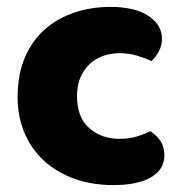

<svg xmlns="http://www.w3.org/2000/svg" viewBox="-20 -521 529 556"><path d="M326 -367Q301 -367 278.5 -359Q256 -351 239.5 -335.5Q223 -320 213 -297Q203 -274 203 -243Q203 -181 238.5 -150Q274 -119 325 -119Q355 -119 377 -126Q399 -133 416 -141Q436 -127 446 -110.5Q456 -94 456 -71Q456 -30 417 -7.5Q378 15 309 15Q246 15 195 -3.5Q144 -22 107.5 -55.5Q71 -89 51 -136Q31 -183 31 -240Q31 -306 52.5 -355.5Q74 -405 111 -437Q148 -469 196.5 -485Q245 -501 299 -501Q371 -501 410 -475Q449 -449 449 -408Q449 -389 440 -372.5Q431 -356 419 -344Q402 -352 378 -359.5Q354 -367 326 -367Z"/></svg>

Font: Baloo Thambi
Style: Regular
Weight: 400
Designer: Aadarsh Rajan and Ek Type
Foundry: Ek Type
Version: Version 1.443;PS 1.000;hotconv 16.6.51;makeotf.lib2.5.65220;